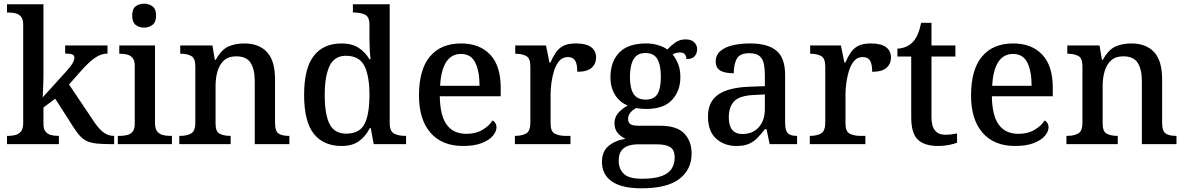

<svg xmlns="http://www.w3.org/2000/svg" viewBox="-20 -783 6438 1043"><path d="M18 0V-45H27Q47 -45 65 -50Q83 -55 94.5 -69.5Q106 -84 106 -115V-649Q106 -678 94.5 -692Q83 -706 65 -710.5Q47 -715 27 -715H18V-760H216V-374Q216 -361 215.5 -340.5Q215 -320 214 -300.5Q213 -281 212.5 -267.5Q212 -254 212 -254L337 -392Q365 -423 374.5 -440Q384 -457 384 -470Q384 -483 371.5 -487.5Q359 -492 334 -492V-536H564V-492Q529 -492 495.5 -468.5Q462 -445 423 -401L355 -324L488 -126Q514 -86 540 -65.5Q566 -45 597 -45H600V0H586Q539 0 508 -3Q477 -6 455.5 -15Q434 -24 416 -43Q398 -62 377 -95L280 -247L216 -199V-111Q216 -82 227.5 -68Q239 -54 257 -49.5Q275 -45 295 -45H300V0Z M763 -633Q735 -633 716.5 -648Q698 -663 698 -698Q698 -734 716.5 -748.5Q735 -763 763 -763Q789 -763 808.5 -748.5Q828 -734 828 -698Q828 -663 808.5 -648Q789 -633 763 -633ZM620 0V-45H633Q653 -45 671 -49.5Q689 -54 700.5 -68Q712 -82 712 -111V-425Q712 -454 700.5 -468Q689 -482 671 -486.5Q653 -491 633 -491H628V-536H822V-115Q822 -84 833.5 -69.5Q845 -55 863 -50Q881 -45 901 -45H914V0Z M954 0V-45H960Q994 -45 1017.5 -57.5Q1041 -70 1041 -116V-424Q1041 -467 1018.5 -479Q996 -491 963 -491H959V-536H1134L1147 -458H1152Q1183 -514 1221 -530.5Q1259 -547 1307 -547Q1386 -547 1430 -500.5Q1474 -454 1474 -352V-117Q1474 -70 1493.5 -57.5Q1513 -45 1547 -45H1552V0H1364V-341Q1364 -406 1341.5 -441.5Q1319 -477 1263 -477Q1221 -477 1196.5 -454.5Q1172 -432 1161.5 -395.5Q1151 -359 1151 -317V-111Q1151 -68 1173.5 -56.5Q1196 -45 1229 -45H1233V0Z M1836 10Q1737 10 1684.5 -56.5Q1632 -123 1632 -267Q1632 -412 1684.5 -479.5Q1737 -547 1835 -547Q1892 -547 1928.5 -523Q1965 -499 1987 -461H1993Q1990 -486 1988.5 -518Q1987 -550 1987 -574V-649Q1987 -692 1962.5 -703.5Q1938 -715 1905 -715H1897V-760H2097V-114Q2097 -69 2121.5 -57Q2146 -45 2179 -45H2186V0H2010L1994 -87H1989Q1966 -42 1930 -16Q1894 10 1836 10ZM1860 -57Q1933 -57 1960 -109Q1987 -161 1987 -268Q1987 -370 1959.5 -425Q1932 -480 1859 -480Q1797 -480 1770.5 -425Q1744 -370 1744 -267Q1744 -161 1770.5 -109Q1797 -57 1860 -57Z M2495 10Q2381 10 2318.5 -62Q2256 -134 2256 -264Q2256 -405 2315.5 -476Q2375 -547 2485 -547Q2585 -547 2642.5 -486.5Q2700 -426 2700 -307V-260H2369Q2371 -153 2407.5 -104.5Q2444 -56 2513 -56Q2565 -56 2601.5 -78Q2638 -100 2656 -129Q2664 -125 2670.5 -115Q2677 -105 2677 -91Q2677 -69 2657.5 -45.5Q2638 -22 2597.5 -6Q2557 10 2495 10ZM2585 -317Q2585 -395 2562 -442.5Q2539 -490 2484 -490Q2432 -490 2403.5 -445.5Q2375 -401 2371 -317Z M2777 0V-45H2780Q2814 -45 2837.5 -57.5Q2861 -70 2861 -117V-423Q2861 -467 2838 -479Q2815 -491 2782 -491H2779V-536H2946L2965 -443H2970Q2983 -473 2998.5 -496.5Q3014 -520 3039.5 -533.5Q3065 -547 3108 -547Q3164 -547 3191 -527Q3218 -507 3218 -471Q3218 -436 3193.5 -414.5Q3169 -393 3116 -393Q3116 -434 3104.5 -453.5Q3093 -473 3064 -473Q3036 -473 3018 -452Q3000 -431 2990 -399Q2980 -367 2975.5 -333Q2971 -299 2971 -273V-112Q2971 -68 2994.5 -56.5Q3018 -45 3050 -45H3079V0Z M3465 240Q3357 240 3303.5 202.5Q3250 165 3250 96Q3250 39 3287 9Q3324 -21 3378 -29Q3356 -38 3337 -59Q3318 -80 3318 -113Q3318 -144 3336 -166.5Q3354 -189 3390 -210Q3346 -227 3321 -268Q3296 -309 3296 -362Q3296 -448 3344 -497.5Q3392 -547 3490 -547Q3526 -547 3557.5 -537Q3589 -527 3605 -514Q3623 -534 3647.5 -551.5Q3672 -569 3704 -569Q3736 -569 3751.5 -553Q3767 -537 3767 -516Q3767 -494 3754 -478Q3741 -462 3709 -462Q3709 -476 3701 -487Q3693 -498 3675 -498Q3652 -498 3634 -487Q3652 -465 3664 -435Q3676 -405 3676 -364Q3676 -289 3630.5 -240Q3585 -191 3490 -191Q3478 -191 3461.5 -192.5Q3445 -194 3436 -196Q3418 -187 3405 -172Q3392 -157 3392 -136Q3392 -118 3404 -109Q3416 -100 3450 -100H3565Q3657 -100 3697 -58Q3737 -16 3737 51Q3737 138 3670.5 189Q3604 240 3465 240ZM3487 -242Q3533 -242 3551.5 -272.5Q3570 -303 3570 -365Q3570 -429 3551 -462Q3532 -495 3486 -495Q3441 -495 3421.5 -461Q3402 -427 3402 -364Q3402 -303 3422 -272.5Q3442 -242 3487 -242ZM3467 188Q3535 188 3574 173.5Q3613 159 3629 133Q3645 107 3645 73Q3645 31 3620.5 16Q3596 1 3549 1H3446Q3420 1 3396 8Q3372 15 3356.5 34Q3341 53 3341 91Q3341 134 3368.5 161Q3396 188 3467 188Z M3981 10Q3915 10 3870.5 -29.5Q3826 -69 3826 -151Q3826 -231 3882 -269.5Q3938 -308 4053 -312L4135 -315V-373Q4135 -409 4129.5 -436Q4124 -463 4106 -478.5Q4088 -494 4051 -494Q3998 -494 3982 -463Q3966 -432 3966 -385Q3918 -385 3893 -399.5Q3868 -414 3868 -449Q3868 -484 3893 -505.5Q3918 -527 3960.5 -537Q4003 -547 4055 -547Q4150 -547 4197.5 -508Q4245 -469 4245 -375V-117Q4245 -75 4259 -60Q4273 -45 4307 -45H4310V0H4161L4144 -81H4135Q4114 -54 4094 -33.5Q4074 -13 4048 -1.5Q4022 10 3981 10ZM4013 -55Q4069 -55 4102 -92Q4135 -129 4135 -191V-270L4076 -267Q3999 -264 3969 -233.5Q3939 -203 3939 -146Q3939 -55 4013 -55Z M4379 0V-45H4382Q4416 -45 4439.5 -57.5Q4463 -70 4463 -117V-423Q4463 -467 4440 -479Q4417 -491 4384 -491H4381V-536H4548L4567 -443H4572Q4585 -473 4600.5 -496.5Q4616 -520 4641.5 -533.5Q4667 -547 4710 -547Q4766 -547 4793 -527Q4820 -507 4820 -471Q4820 -436 4795.5 -414.5Q4771 -393 4718 -393Q4718 -434 4706.5 -453.5Q4695 -473 4666 -473Q4638 -473 4620 -452Q4602 -431 4592 -399Q4582 -367 4577.5 -333Q4573 -299 4573 -273V-112Q4573 -68 4596.5 -56.5Q4620 -45 4652 -45H4681V0Z M5076 10Q5002 10 4966 -24.5Q4930 -59 4930 -146V-476H4855V-519Q4876 -519 4899 -528Q4922 -537 4938 -554Q4969 -586 4984 -659H5040V-536H5170V-476H5040V-146Q5040 -97 5059.5 -74Q5079 -51 5114 -51Q5132 -51 5148 -53Q5164 -55 5179 -58V-8Q5166 -2 5137 4Q5108 10 5076 10Z M5494 10Q5380 10 5317.5 -62Q5255 -134 5255 -264Q5255 -405 5314.5 -476Q5374 -547 5484 -547Q5584 -547 5641.5 -486.5Q5699 -426 5699 -307V-260H5368Q5370 -153 5406.5 -104.5Q5443 -56 5512 -56Q5564 -56 5600.5 -78Q5637 -100 5655 -129Q5663 -125 5669.5 -115Q5676 -105 5676 -91Q5676 -69 5656.5 -45.5Q5637 -22 5596.5 -6Q5556 10 5494 10ZM5584 -317Q5584 -395 5561 -442.5Q5538 -490 5483 -490Q5431 -490 5402.5 -445.5Q5374 -401 5370 -317Z M5773 0V-45H5779Q5813 -45 5836.5 -57.5Q5860 -70 5860 -116V-424Q5860 -467 5837.5 -479Q5815 -491 5782 -491H5778V-536H5953L5966 -458H5971Q6002 -514 6040 -530.5Q6078 -547 6126 -547Q6205 -547 6249 -500.5Q6293 -454 6293 -352V-117Q6293 -70 6312.5 -57.5Q6332 -45 6366 -45H6371V0H6183V-341Q6183 -406 6160.5 -441.5Q6138 -477 6082 -477Q6040 -477 6015.5 -454.5Q5991 -432 5980.5 -395.5Q5970 -359 5970 -317V-111Q5970 -68 5992.5 -56.5Q6015 -45 6048 -45H6052V0Z"/></svg>

Font: Noto Serif Hentaigana Medium
Style: Regular
Weight: 500
Designer: Kazuhiro Yamada
Foundry: nipponia
Version: Version 1.000; ttfautohint (v1.8.4.7-5d5b)